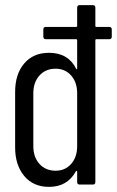

<svg xmlns="http://www.w3.org/2000/svg" viewBox="-20 -720 456 749"><path d="M39 -145V-361Q39 -431 74.5 -472.5Q110 -514 171 -514Q246 -514 277 -452Q278 -449 279.5 -449.5Q281 -450 281 -453V-563Q281 -567 277 -567H159Q149 -567 149 -577V-605Q149 -615 159 -615H277Q281 -615 281 -619V-690Q281 -700 291 -700H342Q352 -700 352 -690V-619Q352 -615 356 -615H406Q416 -615 416 -605V-577Q416 -567 406 -567H356Q352 -567 352 -563V-10Q352 0 342 0H291Q281 0 281 -10V-51Q281 -54 279 -53.5Q277 -53 275 -50Q242 9 171 9Q110 9 74.5 -33.5Q39 -76 39 -145ZM281 -150V-356Q281 -399 257.5 -425.5Q234 -452 197 -452Q158 -452 134 -425.5Q110 -399 110 -356V-150Q110 -107 134 -80.5Q158 -54 197 -54Q234 -54 257.5 -80.5Q281 -107 281 -150Z"/></svg>

Font: Barlow Condensed
Style: Regular
Weight: 400
Width: 3
Designer: Jeremy Tribby
Foundry: Tribby Type
Version: Version 1.500